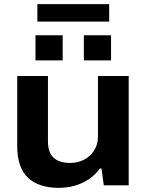

<svg xmlns="http://www.w3.org/2000/svg" viewBox="-20 -893 706 925"><path d="M263 12Q167 12 115 -36.5Q63 -85 63 -189V-527H211V-213Q211 -185 218 -165Q225 -145 239 -132.5Q253 -120 273 -114Q293 -108 318 -108Q355 -108 385.5 -124Q416 -140 434 -169Q452 -198 452 -234V-527H600V0H480L469 -81H461Q438 -49 406.5 -28.5Q375 -8 338.5 2Q302 12 263 12ZM151 -602V-723H282V-602ZM384 -602V-723H515V-602ZM160 -789V-873H506V-789Z"/></svg>

Font: Archivo SemiExpanded
Style: Bold
Weight: 700
Width: 6
Designer: Hector Gatti
Foundry: Omnibus-Type
Version: Version 2.001